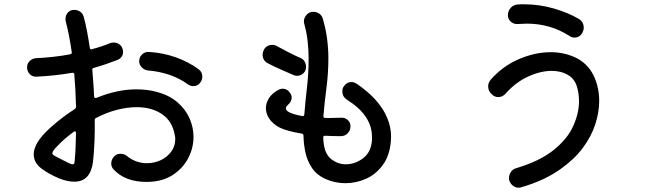

<svg xmlns="http://www.w3.org/2000/svg" viewBox="-20 -826 3040 894"><path d="M711 -398Q769 -382 806.5 -349.5Q844 -317 862.5 -275Q881 -233 881 -189Q881 -136 855.5 -88Q830 -40 781.5 -9.5Q733 21 662 21Q562 21 508 -38Q498 -49 498 -65Q498 -85 514 -100Q525 -110 541 -110Q560 -110 573 -98Q593 -82 616.5 -74Q640 -66 663 -66Q698 -66 728 -80Q758 -94 777 -119.5Q796 -145 796 -178Q796 -183 795.5 -187.5Q795 -192 794 -196Q783 -261 735 -294Q687 -327 616 -327Q574 -327 526 -315Q478 -303 428 -277Q421 -274 421 -267Q422 -218 420 -168.5Q418 -119 413 -72Q401 20 326 20Q293 20 254 4Q206 -16 171.5 -42.5Q137 -69 137 -108Q137 -133 155 -163.5Q173 -194 215 -232Q271 -282 328 -318Q334 -323 334 -329Q333 -369 331 -406.5Q329 -444 326 -480Q325 -488 316 -487Q235 -473 150 -469Q131 -468 118.5 -481Q106 -494 106 -513Q106 -530 118.5 -542Q131 -554 147 -555Q188 -557 228.5 -561.5Q269 -566 306 -573Q316 -575 314 -584Q308 -625 301 -661Q294 -697 286 -727Q285 -730 285 -733Q285 -736 285 -738Q285 -755 296 -767.5Q307 -780 326 -780Q341 -780 353.5 -771.5Q366 -763 370 -747Q378 -718 385 -681.5Q392 -645 398 -604Q400 -594 408 -597Q431 -603 452 -610Q473 -617 492 -625Q501 -628 509 -628Q522 -628 533 -621.5Q544 -615 549 -603Q553 -595 553 -585Q553 -558 527 -547Q501 -537 473.5 -527.5Q446 -518 417 -510Q408 -508 410 -500Q412 -470 414.5 -439.5Q417 -409 418 -377Q420 -366 431 -371Q526 -410 616 -410Q666 -410 711 -398ZM904 -504Q922 -492 922 -469Q922 -454 913 -442Q901 -425 880 -425Q866 -425 854 -434Q777 -489 668 -498Q652 -500 640 -512.5Q628 -525 628 -541Q628 -560 642 -573Q656 -586 675 -584Q740 -580 799 -559Q858 -538 904 -504ZM246 -94Q278 -78 294.5 -69.5Q311 -61 318 -61Q326 -61 327 -69.5Q328 -78 329 -94Q331 -111 332 -143Q333 -175 334 -206Q334 -219 323 -212Q301 -196 282 -179.5Q263 -163 248 -147Q224 -123 224 -113Q224 -107 230 -103Q236 -99 246 -94Z M1639 -437Q1667 -419 1697 -392.5Q1727 -366 1752 -332Q1777 -298 1790.5 -256.5Q1804 -215 1800 -168Q1794 -100 1761.5 -56.5Q1729 -13 1683 7Q1637 27 1589 27Q1542 27 1499.5 9Q1457 -9 1434 -42Q1412 -74 1403 -112.5Q1394 -151 1393 -195Q1393 -202 1385 -204Q1317 -215 1282 -232Q1250 -249 1234 -273Q1218 -297 1218 -322Q1218 -346 1232.5 -369Q1247 -392 1277 -408Q1287 -413 1295 -413Q1319 -413 1332 -391Q1338 -382 1338 -372Q1338 -353 1321 -338Q1311 -329 1311 -321Q1311 -310 1331.5 -301Q1352 -292 1386 -286Q1387 -286 1388 -285.5Q1389 -285 1390 -285Q1395 -285 1397 -293Q1402 -355 1409.5 -420Q1417 -485 1417 -552Q1417 -593 1412.5 -633.5Q1408 -674 1397 -714Q1396 -717 1395.5 -720Q1395 -723 1395 -726Q1395 -743 1407.5 -757Q1420 -771 1439 -771Q1454 -771 1466.5 -762.5Q1479 -754 1483 -739Q1497 -692 1503 -645.5Q1509 -599 1509 -555Q1509 -484 1500 -416.5Q1491 -349 1486 -286V-284Q1486 -277 1494 -277Q1513 -276 1532 -277Q1551 -278 1571 -278Q1588 -278 1600 -266.5Q1612 -255 1612 -238Q1612 -219 1599 -205.5Q1586 -192 1567 -192Q1548 -192 1529.5 -192.5Q1511 -193 1494 -194Q1485 -194 1485 -186Q1485 -171 1488 -153Q1495 -105 1525 -83Q1555 -61 1590 -61Q1631 -61 1667 -86.5Q1703 -112 1710 -158Q1712 -166 1712 -174Q1712 -182 1712 -189Q1712 -289 1595 -362Q1574 -376 1574 -401Q1574 -414 1579 -421Q1593 -444 1617 -444Q1627 -444 1639 -437ZM1348 -476Q1323 -487 1288.5 -502Q1254 -517 1226 -532Q1203 -544 1203 -572Q1203 -583 1209 -595Q1222 -617 1247 -617Q1260 -617 1270 -611Q1293 -598 1322.5 -583Q1352 -568 1377 -557Q1391 -552 1398 -540Q1405 -528 1405 -515Q1405 -496 1392.5 -484.5Q1380 -473 1363 -473Q1356 -473 1348 -476Z M2631 -659Q2542 -716 2433 -716Q2422 -716 2411 -715Q2400 -714 2388 -714Q2370 -714 2357.5 -726Q2345 -738 2345 -755Q2345 -775 2358 -789.5Q2371 -804 2390 -805Q2398 -806 2405.5 -806Q2413 -806 2420 -806Q2491 -806 2558.5 -786.5Q2626 -767 2675 -738Q2698 -724 2698 -697Q2698 -690 2696 -684Q2694 -678 2691 -672Q2678 -651 2655 -651Q2642 -651 2631 -659ZM2407 46Q2404 47 2401 47.5Q2398 48 2395 48Q2380 48 2368 38.5Q2356 29 2351 13Q2350 11 2350 8Q2350 5 2350 3Q2350 -12 2359 -25.5Q2368 -39 2384 -43Q2494 -76 2558 -127.5Q2622 -179 2649 -239Q2676 -299 2676 -354Q2676 -387 2668 -417Q2658 -457 2625.5 -476.5Q2593 -496 2549 -496Q2497 -496 2439 -469.5Q2381 -443 2334 -390Q2320 -374 2300 -374Q2283 -374 2271 -386Q2253 -401 2253 -424Q2253 -440 2264 -454Q2320 -518 2395.5 -550.5Q2471 -583 2544 -583Q2604 -583 2655.5 -560Q2707 -537 2736 -489Q2752 -462 2761 -428Q2770 -394 2770 -356Q2770 -304 2752 -248Q2734 -192 2695 -139Q2656 -86 2593 -41Q2518 14 2407 46Z"/></svg>

Font: Kiwi Maru Medium
Style: Regular
Weight: 500
Designer: Hiroki-Chan
Version: Version 1.100